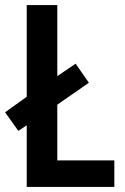

<svg xmlns="http://www.w3.org/2000/svg" viewBox="-26 -734 491 754"><path d="M79 0V-242L46 -220L-6 -293L79 -354V-714H199V-435L271 -484L323 -409L199 -323V-104H423V0Z"/></svg>

Font: Noto Sans Kannada Condensed SemiBold
Style: Regular
Weight: 600
Width: 3
Designer: Jelle Bosma - Monotype Design Team
Foundry: Monotype Imaging Inc.
Version: Version 2.005; ttfautohint (v1.8.4.7-5d5b)